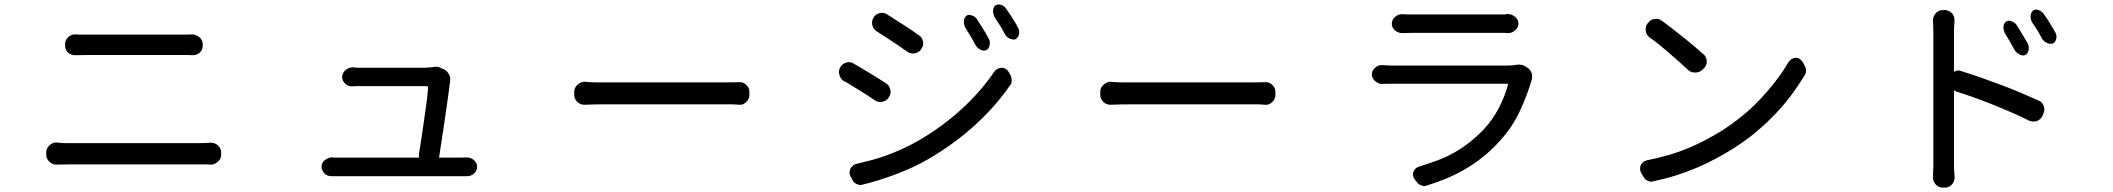

<svg xmlns="http://www.w3.org/2000/svg" viewBox="-20 -810 9640 876"><path d="M191 -116Q191 -125 195 -133Q199 -141 205.5 -147Q212 -153 220 -156.5Q228 -160 237 -160Q245 -159 250.5 -158.5Q256 -158 262.5 -157.5Q269 -157 278 -157H894Q906 -157 917.5 -157.5Q929 -158 941 -159Q950 -159 958.5 -156Q967 -153 974 -147Q981 -141 985 -132.5Q989 -124 989 -116V-103Q989 -94 985 -86Q981 -78 974 -72Q967 -66 958.5 -62Q950 -58 941 -59Q935 -59 931 -59.5Q927 -60 922 -60H300Q283 -60 268.5 -59.5Q254 -59 238 -59Q229 -58 220.5 -62Q212 -66 205.5 -72Q199 -78 195 -86Q191 -94 191 -103ZM277 -610Q277 -618 281 -626.5Q285 -635 291.5 -641Q298 -647 307 -650.5Q316 -654 324 -653Q331 -653 336 -652.5Q341 -652 347 -652H831Q844 -652 856 -653Q865 -653 874 -649.5Q883 -646 890 -640Q897 -634 901 -626Q905 -618 905 -609V-600Q905 -592 901.5 -584Q898 -576 891.5 -570Q885 -564 876.5 -561Q868 -558 860 -558Q853 -558 848 -558.5Q843 -559 838 -559H379Q364 -559 350 -558.5Q336 -558 322 -558Q314 -558 305.5 -561Q297 -564 290.5 -570Q284 -576 280.5 -584.5Q277 -593 277 -601Z M2007 -493Q2020 -486 2028 -471.5Q2036 -457 2034 -446V-443Q2031 -419 2025 -374Q2019 -329 2011.5 -278.5Q2004 -228 1996.5 -179Q1989 -130 1984 -96Q1983 -94 1982 -91H2092Q2101 -91 2110 -92Q2119 -92 2127.5 -88.5Q2136 -85 2142.5 -79Q2149 -73 2153 -65.5Q2157 -58 2157 -49Q2157 -41 2153.5 -33Q2150 -25 2143.5 -19Q2137 -13 2129 -9.5Q2121 -6 2112 -6H1492Q1484 -6 1475.5 -9Q1467 -12 1461 -18Q1455 -24 1451 -32.5Q1447 -41 1447 -49Q1447 -58 1451 -66Q1455 -74 1462 -79.5Q1469 -85 1477.5 -88.5Q1486 -92 1495 -92Q1499 -92 1501.5 -91.5Q1504 -91 1507 -91H1893Q1893 -92 1892 -92Q1890 -101 1892 -110Q1897 -139 1903 -181Q1909 -223 1915.5 -266.5Q1922 -310 1927 -349Q1932 -388 1933 -410Q1933 -413 1931 -415Q1929 -417 1927 -417H1605Q1595 -417 1586 -416Q1578 -416 1569.5 -419Q1561 -422 1555 -428Q1549 -434 1545 -442Q1541 -450 1541 -458Q1541 -467 1545 -475.5Q1549 -484 1556 -490Q1563 -496 1572 -499.5Q1581 -503 1590 -503Q1594 -503 1596 -502.5Q1598 -502 1601.5 -501.5Q1605 -501 1610 -501H1919Q1927 -501 1937 -502Q1947 -503 1956 -504Q1963 -506 1973 -505.5Q1983 -505 1989 -501Z M2600 -392Q2600 -402 2604 -409.5Q2608 -417 2614.5 -423Q2621 -429 2629.5 -433Q2638 -437 2646 -437Q2657 -436 2665.5 -435.5Q2674 -435 2684.5 -434.5Q2695 -434 2709 -434H3289Q3309 -434 3324.5 -434.5Q3340 -435 3353 -435Q3362 -436 3370 -432.5Q3378 -429 3384.5 -423Q3391 -417 3395 -409.5Q3399 -402 3399 -392V-375Q3399 -367 3395 -358.5Q3391 -350 3385 -344.5Q3379 -339 3371 -335Q3363 -331 3355 -332Q3348 -332 3343.5 -332.5Q3339 -333 3332 -333.5Q3325 -334 3316 -334H2744Q2716 -334 2691.5 -333.5Q2667 -333 2646 -332Q2637 -332 2628.5 -335.5Q2620 -339 2614 -345Q2608 -351 2604 -359Q2600 -367 2600 -376Z M3862 -2Q3856 -12 3856 -22Q3856 -32 3860 -40Q3864 -48 3871.5 -54.5Q3879 -61 3890 -63Q3925 -71 3958.5 -80Q3992 -89 4026 -101.5Q4060 -114 4095.5 -130Q4131 -146 4170 -168Q4278 -231 4365.5 -310.5Q4453 -390 4515 -481Q4522 -491 4531.5 -496Q4541 -501 4550 -501Q4559 -501 4568 -496Q4577 -491 4583 -480L4592 -464Q4596 -456 4596 -443Q4596 -430 4590 -423Q4524 -327 4431 -241.5Q4338 -156 4217 -85Q4183 -65 4144 -47Q4105 -29 4065 -14Q4025 1 3986 13Q3947 25 3913 33Q3903 36 3889.5 30Q3876 24 3871 14ZM3818 -509Q3822 -515 3828.5 -519Q3835 -523 3843 -525Q3851 -527 3859 -526Q3867 -525 3873 -521Q3890 -511 3910.5 -499Q3931 -487 3951.5 -474.5Q3972 -462 3991 -450Q4010 -438 4025 -428Q4032 -424 4036 -416.5Q4040 -409 4042 -401.5Q4044 -394 4043 -385.5Q4042 -377 4038 -371L4033 -363Q4028 -356 4021 -351.5Q4014 -347 4005 -345.5Q3996 -344 3987.5 -345.5Q3979 -347 3972 -352Q3958 -362 3940 -373.5Q3922 -385 3902.5 -397Q3883 -409 3864.5 -420.5Q3846 -432 3829 -441Q3822 -445 3817 -452.5Q3812 -460 3809.5 -469Q3807 -478 3808 -486.5Q3809 -495 3813 -502ZM3969 -735Q3973 -740 3980 -744.5Q3987 -749 3994.5 -750.5Q4002 -752 4010 -751Q4018 -750 4025 -746Q4042 -735 4061.5 -722.5Q4081 -710 4101.5 -697Q4122 -684 4140.5 -671.5Q4159 -659 4174 -648Q4181 -644 4185 -637Q4189 -630 4191 -621.5Q4193 -613 4191.5 -605Q4190 -597 4186 -590L4181 -583Q4177 -577 4169.5 -572.5Q4162 -568 4153 -566.5Q4144 -565 4136 -567Q4128 -569 4121 -573Q4107 -583 4089 -595.5Q4071 -608 4052 -620.5Q4033 -633 4014 -645Q3995 -657 3980 -667Q3972 -672 3967 -679.5Q3962 -687 3960 -695Q3958 -703 3959 -712Q3960 -721 3965 -728ZM4394 -741Q4403 -744 4417 -738.5Q4431 -733 4438 -721Q4449 -704 4464 -680.5Q4479 -657 4490 -635Q4495 -628 4496 -619.5Q4497 -611 4495 -603.5Q4493 -596 4489.5 -590Q4486 -584 4479 -581Q4468 -576 4452.5 -584Q4437 -592 4430 -606Q4421 -623 4409 -643.5Q4397 -664 4386 -681Q4376 -697 4378 -715.5Q4380 -734 4394 -741ZM4528 -788Q4536 -792 4549.5 -787Q4563 -782 4569 -772Q4581 -756 4596.5 -732Q4612 -708 4623 -687Q4628 -679 4629.5 -670.5Q4631 -662 4629.5 -654.5Q4628 -647 4624 -641Q4620 -635 4613 -631Q4603 -627 4587.5 -633.5Q4572 -640 4565 -654Q4556 -672 4543.5 -692Q4531 -712 4520 -728Q4515 -737 4512.5 -746Q4510 -755 4511 -763.5Q4512 -772 4516 -779Q4520 -786 4528 -788Z M5000 -392Q5000 -402 5004 -409.5Q5008 -417 5014.5 -423Q5021 -429 5029.5 -433Q5038 -437 5046 -437Q5057 -436 5065.5 -435.5Q5074 -435 5084.5 -434.5Q5095 -434 5109 -434H5689Q5709 -434 5724.5 -434.5Q5740 -435 5753 -435Q5762 -436 5770 -432.5Q5778 -429 5784.5 -423Q5791 -417 5795 -409.5Q5799 -402 5799 -392V-375Q5799 -367 5795 -358.5Q5791 -350 5785 -344.5Q5779 -339 5771 -335Q5763 -331 5755 -332Q5748 -332 5743.5 -332.5Q5739 -333 5732 -333.5Q5725 -334 5716 -334H5144Q5116 -334 5091.5 -333.5Q5067 -333 5046 -332Q5037 -332 5028.5 -335.5Q5020 -339 5014 -345Q5008 -351 5004 -359Q5000 -367 5000 -376Z M6949 -501Q6962 -493 6967.5 -477.5Q6973 -462 6969 -450V-448Q6948 -375 6913.5 -301.5Q6879 -228 6822 -166Q6786 -126 6746 -94Q6706 -62 6663.5 -37.5Q6621 -13 6577.5 5Q6534 23 6488 37Q6480 41 6467.5 37Q6455 33 6449 26L6438 13Q6430 4 6427.5 -6Q6425 -16 6428 -24.5Q6431 -33 6438.5 -40.5Q6446 -48 6458 -51Q6500 -64 6539 -78.5Q6578 -93 6613.5 -113Q6649 -133 6682 -158.5Q6715 -184 6747 -217Q6790 -262 6818 -316.5Q6846 -371 6860 -422Q6861 -424 6859.5 -426Q6858 -428 6856 -428H6316Q6302 -428 6285 -427Q6277 -427 6269 -430.5Q6261 -434 6254 -440Q6247 -446 6243 -454Q6239 -462 6239 -471Q6239 -480 6243 -487.5Q6247 -495 6254 -501Q6261 -507 6269 -510.5Q6277 -514 6286 -513Q6293 -513 6299 -512.5Q6305 -512 6310.5 -511.5Q6316 -511 6323 -511H6861Q6872 -511 6882.5 -512Q6893 -513 6902 -515Q6908 -516 6919 -514.5Q6930 -513 6937 -509ZM6330 -702Q6330 -710 6334 -718.5Q6338 -727 6345 -733Q6352 -739 6360.5 -742.5Q6369 -746 6379 -745H6387Q6390 -745 6393.5 -744.5Q6397 -744 6404 -744H6837Q6848 -744 6859 -746Q6868 -746 6877 -742.5Q6886 -739 6893 -733Q6900 -727 6904 -719Q6908 -711 6908 -702Q6908 -694 6904 -686Q6900 -678 6893.5 -672Q6887 -666 6878.5 -662.5Q6870 -659 6861 -659Q6855 -659 6851.5 -659.5Q6848 -660 6844 -660H6422Q6410 -660 6399 -659.5Q6388 -659 6376 -659Q6368 -659 6359.5 -662.5Q6351 -666 6344 -672Q6337 -678 6333.5 -685.5Q6330 -693 6330 -702Z M7470 -17Q7464 -27 7463 -37Q7462 -47 7465.5 -55.5Q7469 -64 7477 -70.5Q7485 -77 7496 -79Q7550 -90 7596 -103.5Q7642 -117 7682.5 -134Q7723 -151 7760 -170.5Q7797 -190 7833 -212Q7882 -243 7927.5 -280Q7973 -317 8011.5 -358Q8050 -399 8082.5 -441.5Q8115 -484 8139 -525Q8146 -536 8155 -541Q8164 -546 8173 -546.5Q8182 -547 8190.5 -541.5Q8199 -536 8206 -525L8216 -506Q8220 -499 8220 -488Q8220 -477 8216 -470Q8189 -425 8155.5 -379.5Q8122 -334 8080.5 -290.5Q8039 -247 7990.5 -206.5Q7942 -166 7884 -130Q7849 -108 7809 -86.5Q7769 -65 7723.5 -45.5Q7678 -26 7627.5 -10Q7577 6 7520 18Q7511 21 7498.5 15Q7486 9 7481 1ZM7506 -713Q7511 -718 7517.5 -720.5Q7524 -723 7531.5 -724Q7539 -725 7546.5 -723Q7554 -721 7560 -717Q7582 -701 7608 -681Q7634 -661 7660 -640Q7686 -619 7710.5 -598.5Q7735 -578 7755 -560Q7760 -555 7763.5 -547Q7767 -539 7767 -530.5Q7767 -522 7764.5 -514.5Q7762 -507 7757 -501L7746 -491Q7740 -485 7731.5 -482Q7723 -479 7714.5 -479Q7706 -479 7697.5 -481.5Q7689 -484 7683 -490Q7666 -506 7644 -525.5Q7622 -545 7598.5 -565.5Q7575 -586 7551 -605.5Q7527 -625 7505 -640Q7498 -646 7493.5 -654Q7489 -662 7488.5 -671.5Q7488 -681 7490 -689.5Q7492 -698 7498 -704Z M8801 -53V-657Q8801 -668 8800.5 -683Q8800 -698 8799 -713Q8798 -722 8801.5 -731.5Q8805 -741 8811 -748.5Q8817 -756 8825.5 -760Q8834 -764 8844 -764H8854Q8863 -764 8871.5 -760Q8880 -756 8886 -749.5Q8892 -743 8895 -734Q8898 -725 8897 -717V-703L8896 -691Q8895 -685 8895 -677V-483Q8901 -486 8908 -488Q8918 -490 8927 -486Q8970 -473 9016.5 -456.5Q9063 -440 9110 -422.5Q9157 -405 9201.5 -386Q9246 -367 9284 -350Q9291 -347 9296 -341Q9301 -335 9304 -327.5Q9307 -320 9307.5 -312.5Q9308 -305 9305 -297L9299 -282Q9295 -273 9288.5 -267Q9282 -261 9273.5 -258Q9265 -255 9256 -255.5Q9247 -256 9239 -259Q9201 -278 9157.5 -297Q9114 -316 9069 -334Q9024 -352 8981.5 -367Q8939 -382 8903 -393Q8899 -395 8895 -398V-76Q8895 -61 8895.5 -41.5Q8896 -22 8898 -2Q8898 7 8895 16Q8892 25 8886 31.5Q8880 38 8872 42Q8864 46 8855 46H8843Q8833 46 8825 42Q8817 38 8811 31Q8805 24 8801.5 14.5Q8798 5 8799 -4Q8799 -13 8799.5 -20Q8800 -27 8800.5 -35Q8801 -43 8801 -53ZM9260 -764Q9269 -769 9282.5 -763.5Q9296 -758 9304 -747Q9316 -731 9330 -708.5Q9344 -686 9356 -665Q9365 -651 9362 -634.5Q9359 -618 9347 -612Q9336 -607 9320 -614Q9304 -621 9296 -635Q9288 -651 9276.5 -670Q9265 -689 9254 -704Q9248 -713 9246 -722Q9244 -731 9245 -739.5Q9246 -748 9249.5 -754.5Q9253 -761 9260 -764ZM9137 -714Q9146 -718 9159.5 -712.5Q9173 -707 9181 -696Q9191 -679 9205 -656.5Q9219 -634 9231 -613Q9235 -606 9236 -597.5Q9237 -589 9235.5 -581.5Q9234 -574 9230 -568Q9226 -562 9220 -559Q9209 -554 9193.5 -562Q9178 -570 9171 -583Q9162 -600 9151 -619Q9140 -638 9130 -654Q9125 -662 9122.5 -671.5Q9120 -681 9121 -689.5Q9122 -698 9126 -704.5Q9130 -711 9137 -714Z"/></svg>

Font: Maple Mono NF CN
Style: Regular
Weight: 400
Monospace: yes
Designer: subframe7536
Version: Version 7.000